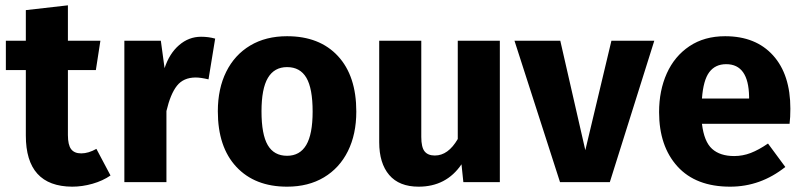

<svg xmlns="http://www.w3.org/2000/svg" viewBox="-20 -684 3017 721"><path d="M395 -25Q366 -5 327.5 6Q289 17 251 17Q77 16 77 -175V-421H2V-531H77V-646L235 -664V-531H357L340 -421H235V-177Q235 -140 247 -124Q259 -108 285 -108Q312 -108 342 -125Z M788 -539 763 -386Q733 -393 715 -393Q669 -393 644.5 -362Q620 -331 605 -267V0H447V-531H584L598 -428Q616 -483 652.5 -514.5Q689 -546 735 -546Q763 -546 788 -539Z M1318 -265Q1318 -180 1286.5 -116.5Q1255 -53 1196.5 -18Q1138 17 1058 17Q937 17 867.5 -57.5Q798 -132 798 -266Q798 -351 829.5 -414.5Q861 -478 919.5 -513Q978 -548 1058 -548Q1180 -548 1249 -473.5Q1318 -399 1318 -265ZM962 -266Q962 -179 985.5 -139Q1009 -99 1058 -99Q1106 -99 1130 -139.5Q1154 -180 1154 -265Q1154 -352 1130.5 -392Q1107 -432 1058 -432Q1010 -432 986 -391.5Q962 -351 962 -266Z M1857 0H1720L1713 -67Q1656 17 1552 17Q1479 17 1441.5 -27Q1404 -71 1404 -150V-531H1562V-170Q1562 -131 1574.5 -115.5Q1587 -100 1613 -100Q1663 -100 1699 -162V-531H1857Z M2270 0H2083L1912 -531H2084L2178 -120L2276 -531H2437Z M2945 -219H2616Q2624 -152 2654 -125Q2684 -98 2737 -98Q2769 -98 2799 -109.5Q2829 -121 2864 -145L2929 -57Q2836 17 2722 17Q2593 17 2524 -59Q2455 -135 2455 -263Q2455 -344 2484 -408.5Q2513 -473 2569 -510.5Q2625 -548 2703 -548Q2818 -548 2883 -476Q2948 -404 2948 -276Q2948 -243 2945 -219ZM2793 -321Q2791 -443 2707 -443Q2666 -443 2643.5 -413Q2621 -383 2616 -314H2793Z"/></svg>

Font: Statis Sans
Style: Bold
Weight: 700
Designer: bBox Type GmbH
Foundry: bBox Type GmbH
Version: Version 1.000